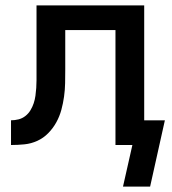

<svg xmlns="http://www.w3.org/2000/svg" viewBox="-20 -540 640 715"><path d="M539 155H438L473 0H410V-428H223V-281Q223 -256 222.5 -230.5Q222 -205 218.5 -180Q215 -155 208.5 -131Q202 -107 190 -85Q178 -63 160 -44.5Q142 -26 119 -15.5Q96 -5 71 -2.5Q46 0 21 0V-92Q35 -92 49 -95.5Q63 -99 74.5 -108Q86 -117 93.5 -129.5Q101 -142 105.5 -155.5Q110 -169 112 -183.5Q114 -198 115 -212.5Q116 -227 116 -241Q116 -255 116 -270Q116 -273 116 -275.5Q116 -278 116 -281V-520H517V-92H594Z"/></svg>

Font: Zed Mono Semibold Extended
Style: Regular
Weight: 600
Width: 7
Monospace: yes
Designer: Belleve Invis
Foundry: Belleve Invis
Version: Version 1.0.0; ttfautohint (v1.8.4)